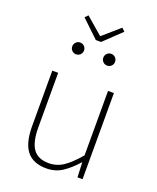

<svg xmlns="http://www.w3.org/2000/svg" viewBox="-164 -994 905 1104"><g transform="rotate(20 288.5 -442.0)"><path d="M255 13Q174 13 135 -36Q96 -85 96 -188V-527H132V-192Q132 -105 161.5 -62.5Q191 -20 258 -20Q307 -20 347.5 -47.5Q388 -75 437 -133V-527H473V0H442L438 -90H436Q396 -44 353 -15.5Q310 13 255 13ZM271 -778 165 -879 183 -897 285 -809H289L390 -897L409 -879L303 -778ZM191 -662Q177 -662 166.5 -672.5Q156 -683 156 -697Q156 -713 166.5 -723.5Q177 -734 191 -734Q207 -734 217.5 -723.5Q228 -713 228 -697Q228 -683 217.5 -672.5Q207 -662 191 -662ZM382 -662Q367 -662 356.5 -672.5Q346 -683 346 -697Q346 -713 356.5 -723.5Q367 -734 382 -734Q397 -734 407.5 -723.5Q418 -713 418 -697Q418 -683 407.5 -672.5Q397 -662 382 -662Z"/></g></svg>

Font: Source Han Sans SC ExtraLight
Style: Regular
Weight: 250
Designer: Ryoko NISHIZUKA 西塚涼子 (kana, bopomofo & ideographs); Paul D. Hunt (Latin, Greek & Cyrillic); Sandoll Communications 산돌커뮤니
Foundry: Adobe
Version: Version 2.004;hotconv 1.0.118;makeotfexe 2.5.65603